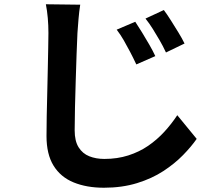

<svg xmlns="http://www.w3.org/2000/svg" viewBox="-20 -809 1040 900"><path d="M614 -707Q628 -686 645.5 -657.5Q663 -629 680 -599.5Q697 -570 708 -546L619 -507Q604 -539 589.5 -566.5Q575 -594 560.5 -619.5Q546 -645 527 -670ZM748 -762Q763 -742 781 -713.5Q799 -685 816.5 -656.5Q834 -628 845 -605L758 -563Q743 -595 727.5 -621.5Q712 -648 696.5 -673Q681 -698 662 -722ZM356 -787Q351 -755 348 -719.5Q345 -684 343 -654Q341 -614 339 -555.5Q337 -497 335 -432.5Q333 -368 331.5 -306.5Q330 -245 330 -198Q330 -148 348.5 -118.5Q367 -89 398.5 -76.5Q430 -64 469 -64Q530 -64 581.5 -80.5Q633 -97 674.5 -125.5Q716 -154 750 -191Q784 -228 811 -269L902 -158Q877 -122 838 -82Q799 -42 745.5 -7Q692 28 622 49.5Q552 71 467 71Q386 71 325 46Q264 21 231 -32.5Q198 -86 198 -171Q198 -212 199 -264.5Q200 -317 201.5 -374Q203 -431 204 -485.5Q205 -540 206 -584.5Q207 -629 207 -654Q207 -690 204 -724.5Q201 -759 195 -789Z"/></svg>

Font: Noto Sans SC Thin
Style: Bold
Weight: 700
Version: Version 2.004-H2;hotconv 1.0.118;makeotfexe 2.5.65603